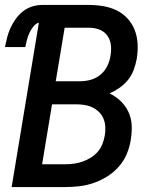

<svg xmlns="http://www.w3.org/2000/svg" viewBox="-20 -755 640 775"><path d="M27 0 137 -664Q123 -659 113.5 -646.5Q104 -634 98 -620.5Q92 -607 88.5 -593Q85 -579 82 -565H0Q4 -585 9 -604.5Q14 -624 22.5 -642.5Q31 -661 43.5 -678.5Q56 -696 72.5 -709Q89 -722 109 -728.5Q129 -735 149 -735H340Q369 -735 398 -730Q427 -725 452 -712.5Q477 -700 495.5 -679.5Q514 -659 524 -633Q534 -607 535.5 -577.5Q537 -548 532 -518Q528 -496 520 -474Q512 -452 497.5 -433.5Q483 -415 463 -401Q443 -387 422 -378Q447 -366 466.5 -347.5Q486 -329 498 -304Q510 -279 511.5 -250Q513 -221 508 -192Q504 -164 492.5 -135.5Q481 -107 460.5 -83.5Q440 -60 414 -43.5Q388 -27 359.5 -17Q331 -7 302 -3.5Q273 0 245 0ZM205 -427H304Q325 -427 346.5 -433Q368 -439 385.5 -453.5Q403 -468 413 -488.5Q423 -509 426 -530Q430 -552 427.5 -573.5Q425 -595 413 -611.5Q401 -628 381.5 -635.5Q362 -643 340 -643H241ZM150 -92H245Q262 -92 279.5 -94.5Q297 -97 314 -103Q331 -109 347 -119Q363 -129 375 -143Q387 -157 393.5 -174Q400 -191 403 -208Q406 -226 405 -243.5Q404 -261 397.5 -276.5Q391 -292 379 -303.5Q367 -315 352 -322Q337 -329 320 -331.5Q303 -334 285 -334H190Z"/></svg>

Font: Iosevka SS04 SmBd Ex Obl
Style: Regular
Weight: 600
Width: 7
Italic angle: -9°
Monospace: yes
Designer: Belleve Invis
Foundry: Belleve Invis
Version: Version 19.0.0; ttfautohint (v1.8.4)